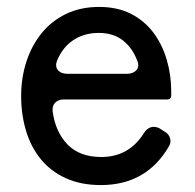

<svg xmlns="http://www.w3.org/2000/svg" viewBox="-20 -523 562 554"><path d="M271 11Q213 11 169.5 -9Q126 -29 97.5 -64Q69 -99 55 -146Q41 -193 41 -246Q41 -298 56 -344.5Q71 -391 99.5 -426.5Q128 -462 170 -482.5Q212 -503 266 -503Q319 -503 358 -483Q397 -463 422.5 -429Q448 -395 461 -351Q474 -307 474 -260V-248Q474 -236 462 -236H164Q148 -236 139 -226.5Q130 -217 132 -201Q140 -142 175 -106Q210 -70 272 -70Q351 -70 394 -137Q406 -157 424 -157Q435 -157 446 -149L457 -142Q468 -135 471 -123Q474 -111 467 -100Q402 11 271 11ZM175 -310H346Q364 -310 373.5 -320.5Q383 -331 376 -348Q362 -385 334.5 -406.5Q307 -428 265 -428Q223 -428 192 -407.5Q161 -387 145 -349Q138 -332 147 -321Q156 -310 175 -310Z"/></svg>

Font: Higure Gothic Medium
Style: Regular
Weight: 500
Designer: Yoshimichi Ohira
Foundry: Positype
Version: Version 1.000